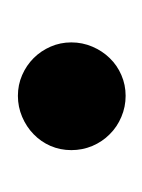

<svg xmlns="http://www.w3.org/2000/svg" viewBox="8 -460 164 221"><g transform="rotate(90 90.5 -349.0)"><path d="M152.3 -348.6Q152.3 -335.9 147.5 -324.7Q142.6 -313.5 134 -305.2Q125.5 -296.9 114 -292Q102.5 -287.1 89.8 -287.1Q77.1 -287.1 65.9 -292Q54.7 -296.9 46.4 -305.2Q38.1 -313.5 33.2 -324.7Q28.3 -335.9 28.3 -348.6Q28.3 -361.3 33.2 -372.8Q38.1 -384.3 46.4 -392.8Q54.7 -401.4 65.9 -406.2Q77.1 -411.1 89.8 -411.1Q102.5 -411.1 114 -406.2Q125.5 -401.4 134 -392.8Q142.6 -384.3 147.5 -372.8Q152.3 -361.3 152.3 -348.6Z"/></g></svg>

Font: Maiden Orange
Style: Regular
Weight: 400
Designer: Astigmatic (AOETI)
Foundry: Astigmatic (AOETI)
Version: Version 1.000